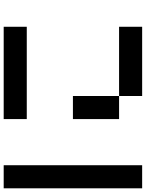

<svg xmlns="http://www.w3.org/2000/svg" viewBox="105 -895 790 1040"><g transform="rotate(-90 500.0 -375.0)"><path d="M0 0V-750H125V0ZM375 -125V-375H500V-125ZM375 -625V-750H875V-625ZM500 -125H875V0H500Z"/></g></svg>

Font: GalmuriMono7 Regular
Style: Regular
Weight: 400
Designer: Lee Minseo (quiple)
Version: Version 2.399;hotconv 1.1.1;makeotfexe 2.6.0 DEVELOPMENT